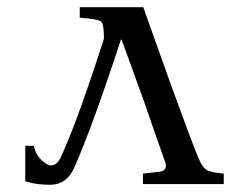

<svg xmlns="http://www.w3.org/2000/svg" viewBox="-20 -510 656 532"><path d="M268 -403Q268 -443 260.5 -450Q253 -457 201 -461V-490H305H377L454 -274Q507 -128 529 -74Q540 -47 552 -39.5Q564 -32 600 -29V0H376V-29L421 -34Q447 -37 437 -63Q427 -91 407 -148Q387 -205 378 -232L317 -400H315Q234 -153 185 -44Q164 2 119 2Q78 2 50 -8V-106H74Q79 -77 104.5 -58.5Q130 -40 147 -71Q194 -172 268 -403Z"/></svg>

Font: Linguistics Pro
Style: Regular
Weight: 400
Designer: Stefan Peev, Context Ltd
Foundry: Stefan Peev, Context Ltd
Version: Version 001.000